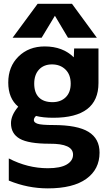

<svg xmlns="http://www.w3.org/2000/svg" viewBox="-20 -784 578 1033"><path d="M164.1 -334Q164.1 -285.2 189.5 -259.8Q214.8 -234.4 262.7 -234.4Q306.6 -234.4 333.5 -260.7Q360.4 -287.1 360.4 -334Q360.4 -382.8 332 -410.2Q303.7 -437.5 259.8 -437.5Q215.8 -437.5 189.9 -409.7Q164.1 -381.8 164.1 -334ZM515.6 37.1Q515.6 127 444.3 178.2Q373 229.5 237.3 229.5Q128.9 229.5 27.3 187.5V68.4Q128.9 121.1 237.3 121.1Q304.7 121.1 338.9 101.1Q373 81.1 373 47.9Q373 -11.7 247.1 -10.7Q133.8 -10.7 86.4 -37.6Q39.1 -64.5 39.1 -121.1Q39.1 -164.1 78.1 -210Q24.4 -254.9 24.4 -339.8Q24.4 -425.8 79.6 -480Q134.8 -534.2 220.7 -534.2Q317.4 -534.2 377 -475.6L378.9 -523.4H509.8V-336.9Q509.8 -150.4 266.6 -150.4Q211.9 -150.4 173.8 -160.2Q162.1 -149.4 162.1 -137.7Q162.1 -125 182.1 -118.2Q202.1 -111.3 266.6 -111.3Q396.5 -111.3 456.1 -74.7Q515.6 -38.1 515.6 37.1ZM275.4 -699.2 204.1 -581.1H47.9L182.6 -763.7H367.2L501 -581.1H345.7Z"/></svg>

Font: Nasu
Style: Bold
Weight: 700
Designer: Ryoko NISHIZUKA (kana &amp; ideographs); Paul D. Hunt (Latin, Greek &amp; Cyrillic); Wenlong ZHANG (bopomofo); Sandoll C
Version: Version 2014.1215